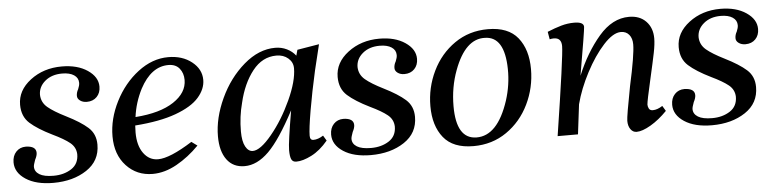

<svg xmlns="http://www.w3.org/2000/svg" viewBox="-42 -576 2954 733"><g transform="rotate(-5 1434.5 -210.0)"><path d="M-7 -81Q-7 -106 7.5 -121.5Q22 -137 45 -137Q84 -136 84 -110Q84 -99 76 -84Q69 -65 69 -58Q69 -39 87 -28Q105 -17 141 -17Q181 -17 209.5 -35.5Q238 -54 238 -91Q237 -118 215.5 -135.5Q194 -153 150 -174Q95 -201 66 -227Q37 -253 37 -298Q37 -353 87.5 -391.5Q138 -430 208 -430Q268 -430 306.5 -404Q345 -378 345 -341Q345 -317 330.5 -302Q316 -287 292 -287Q277 -287 266.5 -294.5Q256 -302 256 -313Q256 -326 263 -338Q269 -352 269 -362Q269 -381 252.5 -392Q236 -403 207 -403Q167 -403 141.5 -381.5Q116 -360 116 -329Q117 -300 139.5 -281Q162 -262 208 -239Q262 -212 290 -187Q318 -162 318 -121Q318 -59 266 -24.5Q214 10 138 10Q72 10 32.5 -16Q-7 -42 -7 -81Z M378 -147Q378 -214 411.5 -280Q445 -346 500 -388Q555 -430 616 -430Q670 -430 706 -401.5Q742 -373 742 -332Q742 -297 714 -265Q686 -233 624.5 -210.5Q563 -188 468 -181L467 -154Q467 -104 488.5 -74.5Q510 -45 544 -45Q589 -45 676 -100L698 -84Q658 -43 611.5 -17Q565 9 519 9Q458 9 418 -34Q378 -77 378 -147ZM671 -338Q671 -364 656.5 -382Q642 -400 614 -400Q548 -400 505 -319Q479 -268 472 -213Q567 -220 619 -254.5Q671 -289 671 -338Z M779 -112Q779 -182 813.5 -256.5Q848 -331 905.5 -380.5Q963 -430 1026 -430Q1050 -430 1070.5 -420Q1091 -410 1104 -393L1110 -415L1194 -429L1170 -330Q1152 -250 1140 -180Q1128 -110 1128 -84Q1128 -67 1141 -67Q1159 -67 1179 -80L1191 -60Q1161 -24 1127.5 -7Q1094 10 1069 10Q1055 10 1050 -1Q1045 -12 1045 -36Q1045 -65 1066 -187Q1009 -79 964 -34.5Q919 10 871 10Q827 10 803 -22.5Q779 -55 779 -112ZM1091 -346Q1091 -369 1073 -384.5Q1055 -400 1028 -400Q974 -400 936.5 -352.5Q899 -305 882 -232Q868 -180 868 -123Q868 -85 879 -65Q890 -45 907 -45Q936 -45 980.5 -99Q1025 -153 1058 -225Q1091 -297 1091 -346Z M1210 -81Q1210 -106 1224.5 -121.5Q1239 -137 1262 -137Q1301 -136 1301 -110Q1301 -99 1293 -84Q1286 -65 1286 -58Q1286 -39 1304 -28Q1322 -17 1358 -17Q1398 -17 1426.5 -35.5Q1455 -54 1455 -91Q1454 -118 1432.5 -135.5Q1411 -153 1367 -174Q1312 -201 1283 -227Q1254 -253 1254 -298Q1254 -353 1304.5 -391.5Q1355 -430 1425 -430Q1485 -430 1523.5 -404Q1562 -378 1562 -341Q1562 -317 1547.5 -302Q1533 -287 1509 -287Q1494 -287 1483.5 -294.5Q1473 -302 1473 -313Q1473 -326 1480 -338Q1486 -352 1486 -362Q1486 -381 1469.5 -392Q1453 -403 1424 -403Q1384 -403 1358.5 -381.5Q1333 -360 1333 -329Q1334 -300 1356.5 -281Q1379 -262 1425 -239Q1479 -212 1507 -187Q1535 -162 1535 -121Q1535 -59 1483 -24.5Q1431 10 1355 10Q1289 10 1249.5 -16Q1210 -42 1210 -81Z M1597 -156Q1597 -227 1627.5 -290Q1658 -353 1713.5 -391.5Q1769 -430 1841 -430Q1919 -430 1955.5 -384.5Q1992 -339 1992 -264Q1992 -193 1961.5 -130Q1931 -67 1875.5 -28.5Q1820 10 1748 10Q1670 10 1633.5 -35.5Q1597 -81 1597 -156ZM1886 -152Q1905 -211 1904 -272Q1902 -397 1827 -398Q1752 -401 1709 -285Q1685 -221 1685 -148Q1685 -23 1762 -22Q1843 -21 1886 -152Z M2341 -35Q2341 -52 2363 -166Q2389 -284 2389 -324Q2389 -347 2377.5 -361Q2366 -375 2346 -375Q2316 -375 2279 -334.5Q2242 -294 2210 -233Q2178 -172 2163 -114L2149 0H2071Q2118 -303 2118 -341Q2118 -373 2089 -373Q2081 -373 2073 -371L2068 -400Q2097 -412 2121.5 -419Q2146 -426 2171 -426Q2208 -426 2208 -407Q2208 -395 2178 -222Q2214 -309 2266 -369.5Q2318 -430 2382 -430Q2423 -430 2447 -405Q2471 -380 2471 -340Q2471 -318 2464.5 -285.5Q2458 -253 2442 -183Q2424 -105 2423 -90Q2423 -82 2427 -74.5Q2431 -67 2442 -67Q2459 -67 2479 -80L2491 -60Q2460 -28 2427.5 -9Q2395 10 2373 10Q2359 10 2350 -2.5Q2341 -15 2341 -35Z M2517 -81Q2517 -106 2531.5 -121.5Q2546 -137 2569 -137Q2608 -136 2608 -110Q2608 -99 2600 -84Q2593 -65 2593 -58Q2593 -39 2611 -28Q2629 -17 2665 -17Q2705 -17 2733.5 -35.5Q2762 -54 2762 -91Q2761 -118 2739.5 -135.5Q2718 -153 2674 -174Q2619 -201 2590 -227Q2561 -253 2561 -298Q2561 -353 2611.5 -391.5Q2662 -430 2732 -430Q2792 -430 2830.5 -404Q2869 -378 2869 -341Q2869 -317 2854.5 -302Q2840 -287 2816 -287Q2801 -287 2790.5 -294.5Q2780 -302 2780 -313Q2780 -326 2787 -338Q2793 -352 2793 -362Q2793 -381 2776.5 -392Q2760 -403 2731 -403Q2691 -403 2665.5 -381.5Q2640 -360 2640 -329Q2641 -300 2663.5 -281Q2686 -262 2732 -239Q2786 -212 2814 -187Q2842 -162 2842 -121Q2842 -59 2790 -24.5Q2738 10 2662 10Q2596 10 2556.5 -16Q2517 -42 2517 -81Z"/></g></svg>

Font: Unna
Style: Italic
Weight: 400
Italic angle: -8.05°
Designer: Jorge de Buen Unna
Foundry: Omnibus-Type
Version: Version 2.008